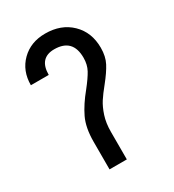

<svg xmlns="http://www.w3.org/2000/svg" viewBox="-163 -813 766 847"><g transform="rotate(-30 220.0 -389.5)"><path d="M380 -543Q380 -499 363.5 -467.5Q347 -436 314 -395Q287 -362 271.5 -338Q256 -314 244.5 -279Q233 -244 233 -199V-59H145V-199Q145 -271 167.5 -318Q190 -365 232 -416Q263 -455 277.5 -481.5Q292 -508 292 -543Q292 -640 198 -640Q160 -640 140.5 -618.5Q121 -597 121 -554H30Q30 -627 77 -673.5Q124 -720 198 -720Q279 -720 329.5 -671Q380 -622 380 -543Z"/></g></svg>

Font: Akshar
Style: Regular
Weight: 400
Designer: Tall Chai
Foundry: Tall Chai
Version: Version 1.000